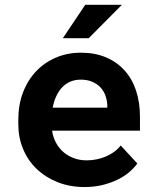

<svg xmlns="http://www.w3.org/2000/svg" viewBox="-20 -753 640 783"><path d="M325.2 9.8Q264.2 9.8 214.4 -10.3Q164.6 -30.3 128.9 -64.7Q93.3 -99.1 74 -145.8Q54.7 -192.4 54.7 -245.6V-265.1Q54.7 -325.7 73.7 -375.7Q92.8 -425.8 127 -461.9Q161.1 -498 208 -518.1Q254.9 -538.1 310.1 -538.1Q367.2 -538.1 411.9 -519.3Q456.5 -500.5 487.5 -466.3Q518.6 -432.1 534.7 -384Q550.8 -335.9 550.8 -277.8V-220.2H192.4Q196.3 -193.4 208.3 -171.1Q220.2 -148.9 238.8 -132.8Q257.3 -116.7 281.2 -107.9Q305.2 -99.1 333.5 -99.1Q353.5 -99.1 373.3 -103Q393.1 -106.9 411.1 -114.5Q429.2 -122.1 444.8 -133.3Q460.4 -144.5 472.2 -159.7L540 -86.4Q527.3 -68.4 507.1 -51Q486.8 -33.7 459.2 -20.3Q431.6 -6.8 397.9 1.5Q364.3 9.8 325.2 9.8ZM309.1 -428.2Q286.1 -428.2 267.1 -420.2Q248 -412.1 233.6 -397Q219.2 -381.8 209.5 -360.8Q199.7 -339.8 194.8 -314H417.5V-324.7Q416.5 -346.2 409.2 -365.2Q401.9 -384.3 388.2 -398.2Q374.5 -412.1 354.7 -420.2Q335 -428.2 309.1 -428.2ZM327.6 -733.4H477.1L341.8 -597.2H236.3Z"/></svg>

Font: Roboto Mono
Style: Bold
Weight: 700
Designer: Google
Version: Version 2.000985; 2015; ttfautohint (v1.3)